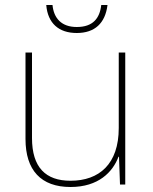

<svg xmlns="http://www.w3.org/2000/svg" viewBox="-20 -738 613 768"><path d="M410 -718H385C379 -665 352 -630 287 -630C226 -630 195 -665 190 -718H165C171 -645 215 -606 287 -606C359 -606 401 -645 410 -718ZM481 -528H455V-226C455 -82 377 -15 262 -15C163 -15 108 -68 108 -186V-528H82V-182C82 -57 144 10 262 10C374 10 431 -50 454 -111H456L460 0H481Z"/></svg>

Font: Noto Sans Ethiopic Thin
Style: Regular
Weight: 100
Designer: Monotype Design Team
Foundry: Monotype Imaging Inc.
Version: Version 2.102